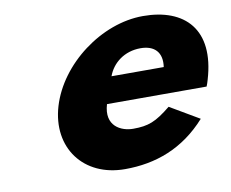

<svg xmlns="http://www.w3.org/2000/svg" viewBox="-65 -609 849 706"><g transform="rotate(-10 359.5 -256.5)"><path d="M695.6 -232C698.4 -238 701.6 -249 703.7 -256C757.3 -436 665.7 -528 509.7 -528C354.7 -528 191.4 -406 146.7 -256C102.4 -107 193 15 348 15C462 15 567.1 -22 653.9 -119L545 -183C488.3 -137 460 -126 403 -126C358 -126 300.1 -153 323.6 -232ZM357.8 -330C374.8 -377 419.5 -413 480.5 -413C532.5 -413 560.8 -384 552.8 -330Z"/></g></svg>

Font: Hussar
Style: BdOblThree
Weight: 700
Foundry: Cannot Into Space Fonts
Version: Version 2.00